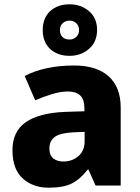

<svg xmlns="http://www.w3.org/2000/svg" viewBox="-20 -864 650 894"><path d="M326 -559Q429 -559 485.5 -509Q542 -459 542 -363V0H425L392 -74H388Q353 -29 314 -9.5Q275 10 206 10Q134 10 86 -33Q38 -76 38 -165Q38 -252 100 -295Q162 -338 282 -343L373 -346V-359Q373 -402 353 -420Q333 -438 297 -438Q262 -438 222.5 -426Q183 -414 144 -397L95 -510Q140 -534 198 -546.5Q256 -559 326 -559ZM323 -248Q260 -245 235 -226.5Q210 -208 210 -173Q210 -141 228 -126.5Q246 -112 275 -112Q316 -112 345 -137Q374 -162 374 -206V-250ZM304 -604Q248 -604 213.5 -636Q179 -668 179 -724Q179 -780 213.5 -812Q248 -844 304 -844Q357 -844 394.5 -812Q432 -780 432 -725Q432 -669 394.5 -636.5Q357 -604 304 -604ZM304 -680Q322 -680 335 -692Q348 -704 348 -724Q348 -744 335 -756Q322 -768 304 -768Q285 -768 272 -756Q259 -744 259 -724Q259 -704 270.5 -692Q282 -680 304 -680Z"/></svg>

Font: Noto Sans Canadian Aboriginal ExtraBold
Style: Regular
Weight: 800
Designer: Monotype Design Team, Typotheque's Kevin King
Foundry: Monotype Imaging Inc.
Version: Version 2.004; ttfautohint (v1.8.4.7-5d5b)